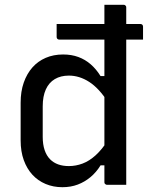

<svg xmlns="http://www.w3.org/2000/svg" viewBox="-20 -770 640 800"><path d="M216 -670H565Q570 -670 573 -667Q576 -664 576 -659Q576 -645 576 -631.5Q576 -618 576 -605H227Q222 -605 219 -608Q216 -611 216 -616Q216 -629 216 -642.5Q216 -656 216 -670ZM243 -543Q278 -543 306.5 -532.5Q335 -522 358 -502Q381 -482 399 -453H430V-344Q393 -402 352 -428.5Q311 -455 267 -455Q233 -455 208.5 -440.5Q184 -426 171 -397.5Q158 -369 158 -327V-200Q158 -168 166 -144.5Q174 -121 189 -106Q203 -92 222.5 -85Q242 -78 267 -78Q296 -78 324 -88.5Q352 -99 378.5 -123Q405 -147 430 -186V-81H399Q381 -52 357 -32Q333 -12 304 -1Q275 10 240 10Q202 10 170 -3.5Q138 -17 115 -42Q92 -67 79 -103Q66 -139 66 -185V-342Q66 -389 79 -426Q92 -463 115 -489Q138 -515 170.5 -529Q203 -543 243 -543ZM495 -750Q499 -750 501 -748.5Q503 -747 504.5 -745Q506 -743 506 -739Q506 -662 506 -582Q506 -502 506 -423Q506 -344 506 -267.5Q506 -191 506 -120Q506 -86 506 -55.5Q506 -25 506 0Q496 0 486 0Q476 0 466 0Q456 0 446 0Q436 0 426 0Q423 0 420.5 -1.5Q418 -3 416.5 -5Q415 -7 415 -11Q415 -91 415 -171Q415 -251 415 -330.5Q415 -410 415 -490Q415 -570 415 -650Q415 -674 415 -699Q415 -724 415 -750Q425 -750 435 -750Q445 -750 455 -750Q465 -750 475 -750Q485 -750 495 -750Z"/></svg>

Font: RecMonoLinear Nerd Font Mono
Style: Regular
Weight: 400
Monospace: yes
Version: Version 1.085; ttfautohint (v1.8.4.7-5d5b);Nerd Fonts 3.2.1